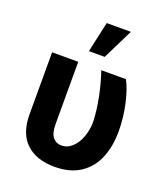

<svg xmlns="http://www.w3.org/2000/svg" viewBox="-141 -863 848 971"><g transform="rotate(20 283.0 -377.5)"><path d="M197.3 -530.3V-196.3Q197.3 -147 214.8 -125.2Q232.4 -103.5 260.7 -103.5Q293.5 -103.5 318.6 -127Q343.8 -150.4 357.7 -188.5Q371.6 -226.6 372.1 -269.5Q370.1 -331.1 356.2 -400.1Q342.3 -469.2 321.3 -530.3H454.1Q478 -484.9 493.9 -413.6Q509.8 -342.3 509.8 -269.5Q509.8 -188.5 483.9 -125.7Q458 -63 403.3 -26.6Q348.6 9.8 265.6 9.8Q167.5 9.8 112.1 -42Q56.6 -93.8 56.6 -198.2V-530.3ZM265.6 -763.7H395.5L314.5 -599.6H229.5Z"/></g></svg>

Font: Pretendard Std
Style: Bold
Weight: 700
Designer: Base glyphs from Inter by Rasmus Andersson; Hangeul glyphs from Noto Sans CJK(Source Han Sans) by Jang Soo-young and Kan
Foundry: Kil Hyung-jin
Version: Version 1.309